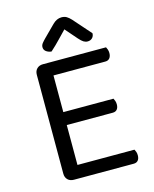

<svg xmlns="http://www.w3.org/2000/svg" viewBox="-121 -895 783 976"><g transform="rotate(-15 271.0 -407.0)"><path d="M145 0Q125 0 113 -12Q101 -24 101 -44V-564Q101 -584 113 -596Q125 -608 145 -608H477Q480 -603 483 -594.5Q486 -586 486 -576Q486 -559 478 -549Q470 -539 455 -539H182V-346H446Q449 -341 452 -332.5Q455 -324 455 -314Q455 -297 447 -287.5Q439 -278 424 -278H182V-68H482Q485 -63 488 -55Q491 -47 491 -36Q491 -19 483 -9.5Q475 0 460 0ZM296 -751Q279 -734 256 -709.5Q233 -685 204 -659Q187 -661 176 -669.5Q165 -678 165 -692Q165 -703 172.5 -712.5Q180 -722 191 -733L250 -792Q272 -814 297 -814Q313 -814 324 -807.5Q335 -801 347 -788L429 -695Q429 -680 419.5 -670.5Q410 -661 395 -661Q384 -661 374 -667Q364 -673 350 -689Z"/></g></svg>

Font: Baloo 2 Latin
Style: Regular
Weight: 400
Designer: Sarang Kulkarni and Ek Type
Foundry: Ek Type
Version: Version 1.001